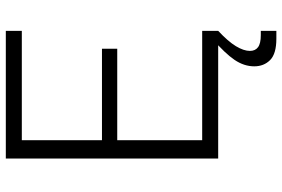

<svg xmlns="http://www.w3.org/2000/svg" viewBox="-175 -595 970 660"><g transform="rotate(-90 310.0 -265.0)"><path d="M95 0V-730H158V0ZM534 0H137.5V-55H534ZM472.5 -347H137.5V-399.5H472.5ZM137.5 -675V-730H534V-675ZM465 109Q465 127.5 477.8 137Q490.5 146.5 519.5 146.5H534V200H507Q455 200 433.5 178.5Q412 157 412 124Q412 89 434.2 56.2Q456.5 23.5 505 -18.5L534 0Q497.5 34 481.2 61Q465 88 465 109Z"/></g></svg>

Font: Monaspace Neon Var
Style: Regular
Weight: 400
Designer: Riley Cran and the Lettermatic Team
Version: Version 1.000 (Monaspace Neon Var)